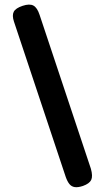

<svg xmlns="http://www.w3.org/2000/svg" viewBox="-20 -749 450 824"><path d="M336 49Q315 56 301 54Q287 52 278 41Q269 30 262 10L40 -656Q31 -683 39 -698.5Q47 -714 77 -724Q107 -734 123.5 -725Q140 -716 150 -685L370 -25Q379 7 371.5 23Q364 39 336 49Z"/></svg>

Font: Fredoka Condensed Medium
Style: Regular
Weight: 500
Width: 3
Designer: Ben Nathan
Foundry: Milena B. Brandão, Ben Nathan
Version: Version 2.001